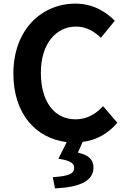

<svg xmlns="http://www.w3.org/2000/svg" viewBox="-20 -774 696 1062"><path d="M284 268C419 262 497 228 497 153C497 106 467 83 411 70L437 11C514 1 578 -35 629 -95L550 -187C511 -144 462 -114 398 -114C281 -114 206 -211 206 -372C206 -531 289 -627 401 -627C457 -627 500 -601 538 -565L615 -659C567 -709 493 -754 398 -754C211 -754 54 -611 54 -367C54 -139 183 -8 349 12L303 104C371 114 390 130 390 154C390 187 362 200 272 206Z"/></svg>

Font: Noto Sans Mono CJK HK
Style: Bold
Weight: 700
Designer: Ryoko NISHIZUKA 西塚涼子 (kana, bopomofo & ideographs); Paul D. Hunt (Latin, Greek & Cyrillic); Sandoll Communications 산돌커뮤니
Foundry: Adobe
Version: Version 2.004;hotconv 1.0.118;makeotfexe 2.5.65603